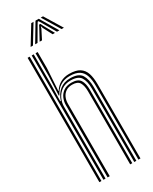

<svg xmlns="http://www.w3.org/2000/svg" viewBox="-242 -1014 855 1070"><g transform="rotate(-30 185.5 -479.0)"><path d="M306 0V-475.5Q306 -513.8 297.4 -540.5Q288.8 -567.2 267.1 -581.2Q245.5 -595.2 206.2 -595.2Q170.8 -595.2 145 -578.5Q119.2 -561.8 103.8 -530.5H100.2L106 -654.8V-800H119.5V-696L110.8 -554.2H113.2Q128.5 -579.2 153 -593.1Q177.5 -607 209.8 -607Q253 -607 276.6 -591.9Q300.2 -576.8 309.8 -547.9Q319.2 -519 319.2 -477.8V0ZM54.8 0V-800H68V0ZM107.8 0V-466Q107.8 -489.5 117.4 -510.6Q127 -531.8 146.6 -545Q166.2 -558.2 196.2 -558.2Q237.8 -558.2 252.1 -535.6Q266.5 -513 266.5 -471.2V0H253.2V-470.5Q253.2 -505.8 241.5 -526.1Q229.8 -546.5 194.5 -546.5Q169.8 -546.5 153.5 -535.2Q137.2 -524 129.4 -505.9Q121.5 -487.8 121.5 -466.8V0ZM81.2 0V-800H94V-602.5L91.5 -499.5H95Q107.5 -538.5 135 -561Q162.5 -583.5 203 -583Q257.2 -582.8 275 -553.9Q292.8 -525 292.8 -474.8V0H279.5V-473.2Q279.5 -520.5 262.9 -545.9Q246.2 -571.2 199 -571.2Q163.8 -571.2 140.6 -554.8Q117.5 -538.2 106 -513.6Q94.5 -489 94.5 -464.8V0ZM99.8 -844.2 169.2 -957.5H183.8L114.8 -844.2ZM129 -844.2 196.5 -957.5H217.5L285 -844.2H269.5L220.8 -928.2L209.8 -946.5H204.2L193 -928L144.2 -844.2ZM157.8 -844.2 194.5 -911.8 202.8 -928.2H211.2L219 -911.8L256.5 -844.2H241.2L210.8 -903L208.2 -913.5H205.5L203 -903L173 -844.2ZM299 -844.2 230.2 -957.5H244.8L314 -844.2Z"/></g></svg>

Font: Big Shoulders Inline Display Thin
Style: Regular
Weight: 400
Version: Version 2.002